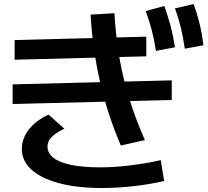

<svg xmlns="http://www.w3.org/2000/svg" viewBox="-20 -875 1040 958"><path d="M43 -356V-454L837 -474V-376ZM583 -149Q550 -226 524 -305Q498 -384 479.5 -465Q461 -546 449 -630.5Q437 -715 432 -802L551 -809Q556 -724 567 -644Q578 -564 596.5 -487Q615 -410 641.5 -332.5Q668 -255 703 -176ZM710 -594 53 -577V-675L710 -692ZM758 -621Q750 -675 737.5 -723Q725 -771 707 -820L800 -845Q818 -795 831 -746Q844 -697 853 -639ZM902 -632Q894 -689 882.5 -736.5Q871 -784 853 -833L946 -855Q964 -806 976 -756.5Q988 -707 995 -649ZM486 63Q364 63 274.5 39Q185 15 137 -28.5Q89 -72 89 -132Q89 -184 124 -229Q159 -274 222 -303L301 -233Q256 -211 236 -189.5Q216 -168 217 -142Q218 -109 248 -86.5Q278 -64 336.5 -52Q395 -40 478 -40Q551 -40 631.5 -50Q712 -60 782 -76L799 28Q727 45 646 54Q565 63 486 63Z"/></svg>

Font: M PLUS 1 Thin SemiBold
Style: Regular
Weight: 600
Version: Version 1.001